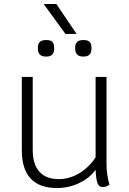

<svg xmlns="http://www.w3.org/2000/svg" viewBox="-20 -938 649 968"><path d="M532 -7Q516 5 497 5Q479 5 471.5 -14.5Q464 -34 462 -82Q432 -40 379 -15Q326 10 267 10Q179 10 134.5 -38Q90 -86 90 -180V-550H145V-182Q145 -110 178.5 -72.5Q212 -35 276 -35Q330 -35 379.5 -64.5Q429 -94 462 -145V-550H517V-113Q517 -55 532 -7ZM171 -691V-699Q171 -717 181 -726.5Q191 -736 209 -736H216Q253 -736 253 -699V-691Q253 -673 243.5 -663Q234 -653 216 -653H209Q191 -653 181 -663Q171 -673 171 -691ZM359 -691V-699Q359 -717 369 -726.5Q379 -736 397 -736H404Q441 -736 441 -699V-691Q441 -673 431.5 -663Q422 -653 404 -653H397Q379 -653 369 -663Q359 -673 359 -691ZM200 -918H264L366 -767H310Z"/></svg>

Font: Krub Light
Style: Regular
Weight: 300
Designer: Ekaluck Peanpanawate
Foundry: Cadson Demak Co.,Ltd.
Version: Version 1.000; ttfautohint (v1.6)